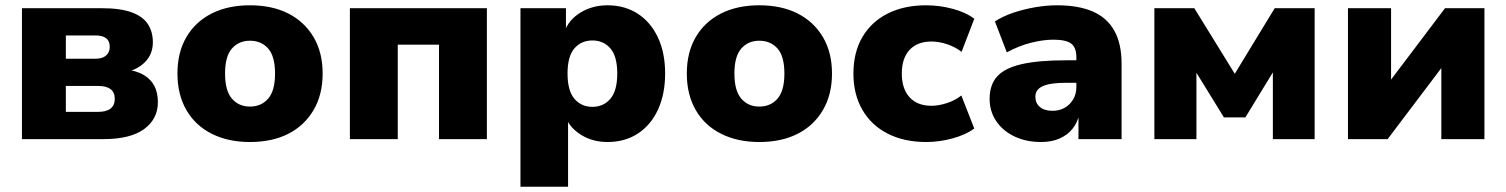

<svg xmlns="http://www.w3.org/2000/svg" viewBox="-20 -526 5696 726"><path d="M63 0V-495H364Q435 -495 477.5 -479.5Q520 -464 539 -435Q558 -406 558 -366Q558 -322 529 -292Q500 -262 451 -252V-264Q496 -259 523.5 -242.5Q551 -226 564 -200.5Q577 -175 577 -140Q577 -76 525 -38Q473 0 372 0ZM229 -103H351Q382 -103 398 -115.5Q414 -128 414 -152Q414 -177 398 -189Q382 -201 351 -201H229ZM229 -304H342Q367 -304 381 -316Q395 -328 395 -349Q395 -371 381 -381.5Q367 -392 342 -392H229Z M925 11Q843 11 781 -20Q719 -51 685 -109.5Q651 -168 651 -248Q651 -328 685 -386Q719 -444 780.5 -475Q842 -506 925 -506Q1009 -506 1070 -475Q1131 -444 1165.5 -386Q1200 -328 1200 -248Q1200 -168 1165.5 -109.5Q1131 -51 1070 -20Q1009 11 925 11ZM925 -123Q968 -123 994 -153Q1020 -183 1020 -248Q1020 -313 994 -342.5Q968 -372 925 -372Q883 -372 857 -342.5Q831 -313 831 -248Q831 -183 857 -153Q883 -123 925 -123Z M1303 0V-495H1821V0H1640V-357H1484V0Z M1948 180V-495H2120V-405H2114Q2130 -451 2175 -478.5Q2220 -506 2277 -506Q2342 -506 2391 -474.5Q2440 -443 2467.5 -385Q2495 -327 2495 -248Q2495 -170 2468 -111.5Q2441 -53 2392 -21Q2343 11 2277 11Q2222 11 2179 -15Q2136 -41 2120 -81H2128V180ZM2220 -122Q2262 -122 2288 -152.5Q2314 -183 2314 -248Q2314 -313 2288 -343Q2262 -373 2220 -373Q2178 -373 2152 -343Q2126 -313 2126 -248Q2126 -183 2152 -152.5Q2178 -122 2220 -122Z M2851 11Q2769 11 2707 -20Q2645 -51 2611 -109.5Q2577 -168 2577 -248Q2577 -328 2611 -386Q2645 -444 2706.5 -475Q2768 -506 2851 -506Q2935 -506 2996 -475Q3057 -444 3091.5 -386Q3126 -328 3126 -248Q3126 -168 3091.5 -109.5Q3057 -51 2996 -20Q2935 11 2851 11ZM2851 -123Q2894 -123 2920 -153Q2946 -183 2946 -248Q2946 -313 2920 -342.5Q2894 -372 2851 -372Q2809 -372 2783 -342.5Q2757 -313 2757 -248Q2757 -183 2783 -153Q2809 -123 2851 -123Z M3482 11Q3399 11 3337 -20.5Q3275 -52 3241 -110.5Q3207 -169 3207 -248Q3207 -328 3241 -386Q3275 -444 3337 -475Q3399 -506 3482 -506Q3533 -506 3583 -492.5Q3633 -479 3664 -455L3616 -330Q3593 -348 3562 -358.5Q3531 -369 3502 -369Q3449 -369 3419.5 -337.5Q3390 -306 3390 -248Q3390 -190 3419.5 -158Q3449 -126 3502 -126Q3530 -126 3561.5 -136.5Q3593 -147 3615 -165L3664 -40Q3633 -17 3583 -3Q3533 11 3482 11Z M3917 11Q3860 11 3816 -10Q3772 -31 3747 -68Q3722 -105 3722 -152Q3722 -206 3751 -237.5Q3780 -269 3843.5 -283.5Q3907 -298 4011 -298H4068V-213H4013Q3983 -213 3960.5 -210Q3938 -207 3923.5 -200.5Q3909 -194 3902 -184Q3895 -174 3895 -160Q3895 -136 3912 -121.5Q3929 -107 3960 -107Q3985 -107 4005 -118Q4025 -129 4037.5 -149.5Q4050 -170 4050 -197V-309Q4050 -347 4030 -361.5Q4010 -376 3963 -376Q3925 -376 3879 -364.5Q3833 -353 3787 -328L3742 -445Q3771 -464 3810.5 -477.5Q3850 -491 3893.5 -498.5Q3937 -506 3977 -506Q4058 -506 4112 -482.5Q4166 -459 4193.5 -410Q4221 -361 4221 -284V0H4058V-94H4061Q4054 -62 4035 -38.5Q4016 -15 3986 -2Q3956 11 3917 11Z M4345 0V-495H4496L4649 -247L4800 -495H4951V0H4793V-285H4813L4689 -82H4608L4483 -285H4504V0Z M5077 0V-495H5240V-196H5218L5444 -495H5593V0H5430V-299H5453L5227 0Z"/></svg>

Font: Nunito Sans 11pt Black
Style: Regular
Weight: 900
Version: Version 3.101;gftools[0.9.27]